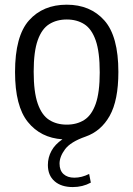

<svg xmlns="http://www.w3.org/2000/svg" viewBox="-20 -570 554 798"><path d="M282.5 207.5Q234.5 207.5 206.8 183.2Q179 159 179 115.5Q179 84.5 193.8 57.2Q208.5 30 239.5 9Q149 3 95.8 -63Q42.5 -129 42.5 -270.5Q42.5 -420 100.5 -485.2Q158.5 -550.5 257.5 -550.5Q355.5 -550.5 413.8 -485Q472 -419.5 472 -271Q472 -153 436 -88.8Q400 -24.5 335 -2Q273.5 19.5 250.5 50.2Q227.5 81 227.5 110Q227.5 138.5 244 153.5Q260.5 168.5 289 168.5Q319.5 168.5 350.5 153L357.5 189Q323.5 207.5 282.5 207.5ZM257.5 -52Q299.5 -52 330.2 -71.5Q361 -91 377.8 -138.5Q394.5 -186 394.5 -269Q394.5 -354 377.8 -402Q361 -450 330.2 -469.5Q299.5 -489 257.5 -489Q215.5 -489 184.5 -469.5Q153.5 -450 136.8 -402.8Q120 -355.5 120 -272Q120 -187.5 136.8 -139.5Q153.5 -91.5 184.2 -71.8Q215 -52 257.5 -52Z"/></svg>

Font: Encode Sans Semi Condensed
Style: Regular
Weight: 400
Width: 4
Designer: Multiple Designers
Foundry: Impallari Type
Version: Version 3.000; ttfautohint (v1.8.3) -l 8 -r 50 -G 200 -x 14 